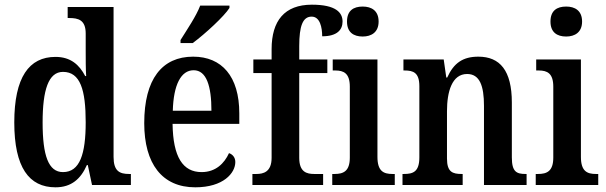

<svg xmlns="http://www.w3.org/2000/svg" viewBox="-20 -790 2589 820"><path d="M217 10C285 10 325 -26 351 -85H355L373 0H539V-47H531C490 -47 465 -60 465 -120V-760H269V-713H276C314 -713 346 -705 346 -647V-574C346 -537 346 -496 348 -465H344C319 -513 282 -547 217 -547C104 -547 41 -460 41 -267C41 -75 104 10 217 10ZM249 -55C187 -55 162 -125 162 -267C162 -406 187 -483 249 -483C323 -483 346 -406 346 -268C346 -132 321 -55 249 -55Z M751 -619V-606H803C857 -646 938 -721 960 -756V-766H835C818 -721 779 -664 751 -619ZM814 10C934 10 985 -51 985 -98C985 -118 973 -131 958 -136C938 -92 901 -55 841 -55C761 -55 719 -119 717 -261H1002V-306C1002 -464 927 -548 805 -548C672 -548 596 -452 596 -264C596 -91 672 10 814 10ZM883 -317H718C721 -428 753 -490 807 -490C862 -490 883 -422 883 -317Z M1058 0H1360V-47H1322C1290 -47 1258 -55 1258 -116V-478H1378V-536H1258V-593C1258 -679 1273 -719 1311 -719C1347 -719 1356 -672 1356 -635C1420 -635 1443 -663 1443 -698C1443 -736 1415 -770 1312 -770C1195 -770 1140 -701 1140 -580V-536H1062V-478H1140V-116C1140 -55 1104 -47 1075 -47H1058Z M1529 -634C1566 -634 1597 -652 1597 -698C1597 -745 1566 -762 1529 -762C1490 -762 1462 -745 1462 -698C1462 -652 1490 -634 1529 -634ZM1399 0H1666V-47H1656C1618 -47 1592 -59 1592 -120V-536H1401V-489H1412C1448 -489 1474 -477 1474 -420V-117C1474 -59 1447 -47 1409 -47H1399Z M1699 0H1956V-47H1952C1913 -47 1889 -55 1889 -113V-315C1889 -398 1910 -474 1975 -474C2029 -474 2047 -423 2047 -338V0H2229V-47H2225C2186 -47 2166 -56 2166 -118V-352C2166 -489 2115 -548 2023 -548C1957 -548 1918 -521 1890 -459H1886L1875 -536H1703V-489H1708C1745 -489 1771 -480 1771 -422V-118C1771 -56 1744 -47 1705 -47H1699Z M2398 -634C2435 -634 2466 -652 2466 -698C2466 -745 2435 -762 2398 -762C2359 -762 2331 -745 2331 -698C2331 -652 2359 -634 2398 -634ZM2268 0H2535V-47H2525C2487 -47 2461 -59 2461 -120V-536H2270V-489H2281C2317 -489 2343 -477 2343 -420V-117C2343 -59 2316 -47 2278 -47H2268Z"/></svg>

Font: Noto Serif Georgian Condensed SemiBold
Style: Regular
Weight: 600
Width: 3
Designer: Monotype Design Team, Akaki Razmadze
Foundry: Google LLC
Version: Version 2.003